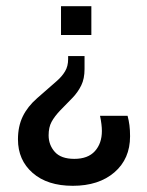

<svg xmlns="http://www.w3.org/2000/svg" viewBox="-20 -419 476 620"><path d="M215 181Q133 181 85.5 139.5Q38 98 38 31Q38 -11 53.5 -43Q69 -75 100 -102L164 -158Q180 -172 190 -188.5Q200 -205 200 -228V-238H253V-196Q253 -165 242.5 -143.5Q232 -122 215 -104L174 -62Q156 -43 146.5 -25.5Q137 -8 137 18Q137 49 157 71.5Q177 94 220 94Q264 94 286.5 69Q309 44 309 4Q309 -6 307.5 -18.5Q306 -31 303 -45H392Q396 -30 398 -14.5Q400 1 400 21Q400 94 349.5 137.5Q299 181 215 181ZM177 -306V-399H275V-306Z"/></svg>

Font: Rokkitt SemiBold SemiBold
Style: Regular
Weight: 600
Version: Version 3.103